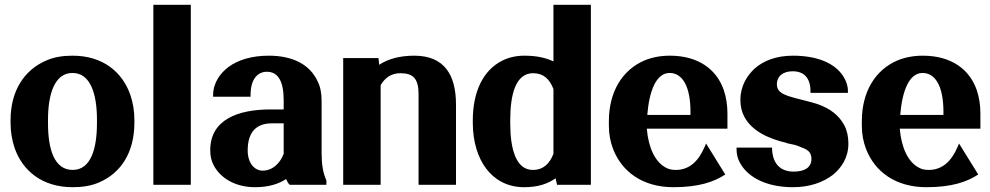

<svg xmlns="http://www.w3.org/2000/svg" viewBox="-20 -770 4123 800"><path d="M24 -259C24 -220 30 -186 41 -153C74 -59 155 10 283 10C324 10 361 4 393 -10C484 -49 540 -135 540 -259V-269C540 -308 534 -342 523 -375C490 -469 410 -538 282 -538C241 -538 205 -532 173 -518C82 -479 24 -393 24 -269ZM180 -257V-271C180 -379 208 -466 282 -466C356 -466 384 -381 384 -271V-257C384 -147 357 -62 283 -62C207 -62 180 -146 180 -257Z M619 0H775V-750H619Z M856 -144C856 -121 860 -101 870 -82C898 -28 960 10 1043 10C1100 10 1142 -4 1172 -24C1176 -15 1180 -7 1187 0H1340V-18C1326 -49 1320 -85 1320 -132V-350C1320 -381 1315 -409 1303 -432C1271 -501 1200 -538 1100 -538C1030 -538 973 -521 932 -491C899 -466 868 -426 868 -374V-367H1024V-374C1024 -440 1053 -471 1092 -471C1138 -471 1162 -432 1162 -353V-314H1107C972 -314 856 -272 856 -144ZM1012 -143C1012 -227 1055 -256 1112 -256H1162V-129C1146 -88 1115 -59 1074 -59C1041 -59 1012 -90 1012 -143Z M1410 0H1566V-415C1582 -443 1608 -465 1648 -465C1703 -465 1724 -441 1724 -377V0H1880V-334C1880 -456 1833 -538 1706 -538C1643 -538 1594 -523 1560 -500L1557 -528H1410Z M1950 -258C1950 -180 1971 -113 2006 -67C2039 -24 2090 10 2164 10C2224 10 2263 -5 2295 -27L2301 0H2442V-750H2286V-514C2257 -528 2219 -538 2165 -538C2131 -538 2101 -531 2074 -518C1991 -477 1950 -385 1950 -268ZM2106 -256V-270C2106 -377 2129 -465 2201 -465C2244 -465 2270 -441 2286 -399V-129C2270 -88 2244 -62 2200 -62C2130 -62 2106 -149 2106 -256Z M2517 -246C2517 -211 2523 -179 2535 -148C2571 -56 2656 10 2786 10C2891 10 2955 -12 3002 -43L2922 -172L2916 -158C2890 -97 2851 -62 2796 -62C2778 -62 2764 -65 2750 -74C2711 -97 2682 -151 2675 -234H3011V-296C3011 -332 3006 -364 2996 -394C2967 -479 2892 -538 2771 -538C2732 -538 2696 -531 2665 -518C2574 -479 2517 -389 2517 -265ZM2677 -291C2685 -391 2714 -466 2770 -466C2824 -466 2857 -409 2857 -304V-291Z M3049 -148C3049 -129 3053 -109 3064 -90C3099 -28 3178 10 3284 10C3353 10 3410 -10 3451 -42C3485 -70 3515 -112 3515 -172C3515 -201 3509 -227 3498 -248C3475 -291 3437 -318 3390 -335C3353 -348 3299 -358 3264 -370C3239 -379 3217 -390 3217 -418C3217 -454 3244 -473 3283 -473C3329 -473 3357 -446 3357 -390V-383H3513V-390C3513 -413 3506 -432 3495 -450C3460 -507 3385 -538 3284 -538C3216 -538 3162 -518 3124 -484C3093 -455 3065 -412 3065 -354C3065 -328 3070 -306 3080 -286C3113 -222 3184 -192 3259 -174V-173H3260C3282 -169 3299 -165 3312 -159C3341 -148 3361 -140 3361 -108C3361 -71 3331 -55 3287 -55C3236 -55 3200 -83 3197 -148V-155H3049Z M3571 -246C3571 -211 3577 -179 3589 -148C3625 -56 3710 10 3840 10C3945 10 4009 -12 4056 -43L3976 -172L3970 -158C3944 -97 3905 -62 3850 -62C3832 -62 3818 -65 3804 -74C3765 -97 3736 -151 3729 -234H4065V-296C4065 -332 4060 -364 4050 -394C4021 -479 3946 -538 3825 -538C3786 -538 3750 -531 3719 -518C3628 -479 3571 -389 3571 -265ZM3731 -291C3739 -391 3768 -466 3824 -466C3878 -466 3911 -409 3911 -304V-291Z"/></svg>

Font: Aerodynamic
Style: Bd
Weight: 500
Designer: Google
Version: Version 2.000980; 2014